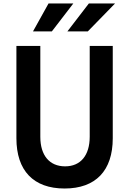

<svg xmlns="http://www.w3.org/2000/svg" viewBox="-20 -1063 740 1100"><path d="M74 -800V-271C74 -85 172 17 350 17C528 17 626 -85 626 -271V-800H494V-280C494 -173 442 -110 353 -110C264 -110 211 -172 211 -279V-800ZM169 -883H277L400 -1043H258ZM366 -883H483L639 -1043H489Z"/></svg>

Font: Martian Mono Std Md
Style: Regular
Weight: 500
Monospace: yes
Designer: Roman Shamin
Foundry: Evil Martians
Version: Version 1.000